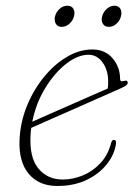

<svg xmlns="http://www.w3.org/2000/svg" viewBox="-20 -626 460 654"><path d="M375 -136.5Q370.5 -101 344.8 -67.8Q319 -34.5 275.8 -13.5Q232.5 7.5 175 7.5Q113 7.5 78.2 -33.5Q43.5 -74.5 46.5 -148.5Q49 -208.5 71.2 -263.8Q93.5 -319 129 -362.8Q164.5 -406.5 207.5 -432Q250.5 -457.5 294.5 -457.5Q338 -457.5 363.5 -427.5Q389 -397.5 389 -357.5Q389 -346 401.5 -350Q415 -354.5 415 -344Q415 -339.5 410.2 -335.5Q405.5 -331.5 391 -325Q372.5 -317 340.8 -302.8Q309 -288.5 271.2 -272Q233.5 -255.5 196.8 -239.2Q160 -223 130.5 -210Q101 -197 86.5 -190.5Q84.5 -177.5 84 -164.5Q80 -89 111 -51.8Q142 -14.5 193.5 -14.5Q228 -14.5 262 -28.5Q296 -42.5 322 -70.2Q348 -98 358.5 -139Q361 -149.5 368 -149.5Q376.5 -149.5 375 -136.5ZM281.5 -439.5Q245 -439.5 205.5 -408.8Q166 -378 134.2 -326.2Q102.5 -274.5 90 -211.5Q108.5 -220 140.8 -234Q173 -248 210.8 -264.8Q248.5 -281.5 284.5 -297.2Q320.5 -313 347 -324.5Q348.5 -333 348.5 -348.5Q348.5 -387 329.5 -413.2Q310.5 -439.5 281.5 -439.5ZM190 -534.5Q176 -534.5 170 -545.2Q164 -556 167.5 -570.5Q171.5 -585.5 183.2 -596Q195 -606.5 209.5 -606.5Q224 -606.5 230 -596Q236 -585.5 232 -570.5Q228.5 -556 216.5 -545.2Q204.5 -534.5 190 -534.5ZM350.5 -534.5Q336.5 -534.5 330.2 -545.2Q324 -556 328 -570.5Q332 -585.5 343.8 -596Q355.5 -606.5 369.5 -606.5Q384 -606.5 390 -596Q396 -585.5 392 -570.5Q388.5 -556 376.8 -545.2Q365 -534.5 350.5 -534.5Z"/></svg>

Font: Fraunces 9pt S000 Thin
Style: Italic
Weight: 100
Italic angle: -16°
Version: Version 1.000; ttfautohint (v1.8.3)